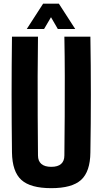

<svg xmlns="http://www.w3.org/2000/svg" viewBox="-20 -996 547 1026"><path d="M254 9.5Q142.5 9.5 94 -34.8Q45.5 -79 44 -181.5Q42 -335.5 42 -491Q42 -646.5 44 -800H183Q181.5 -697.5 181.2 -590Q181 -482.5 181.5 -374.8Q182 -267 183 -165Q183 -135.5 201 -120Q219 -104.5 254 -104.5Q289 -104.5 306.5 -120Q324 -135.5 324 -165Q325 -267 325.8 -374.8Q326.5 -482.5 326.2 -590Q326 -697.5 324 -800H463Q465.5 -646.5 465.5 -491Q465.5 -335.5 463 -181.5Q462 -79 413.5 -34.8Q365 9.5 254 9.5ZM123 -841 210.5 -976.5H294.5L382 -841H289L252.5 -904L215.5 -841Z"/></svg>

Font: Big Shoulders Thin ExtraBold
Style: Regular
Weight: 800
Version: Version 2.002